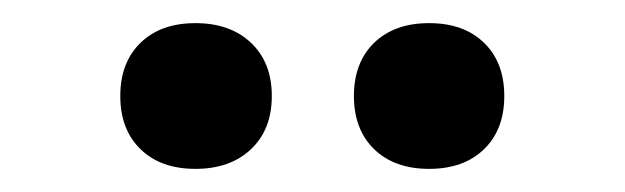

<svg xmlns="http://www.w3.org/2000/svg" viewBox="-20 -720 540 166"><path d="M101.5 -683Q119 -700 149 -700Q179 -700 197 -683Q215 -666 215 -637Q215 -608 197 -591Q179 -574 149 -574Q119 -574 101.5 -591Q84 -608 84 -637Q84 -666 101.5 -683ZM303.5 -683Q321 -700 351 -700Q381 -700 398.5 -683Q416 -666 416 -637Q416 -608 398.5 -591Q381 -574 351 -574Q321 -574 303.5 -591Q286 -608 286 -637Q286 -666 303.5 -683Z"/></svg>

Font: Elaine Sans Medium
Style: Regular
Weight: 500
Designer: Wei Huang
Foundry: Wei Huang
Version: Version 2.001;PS 002.001;hotconv 1.0.88;makeotf.lib2.5.64775